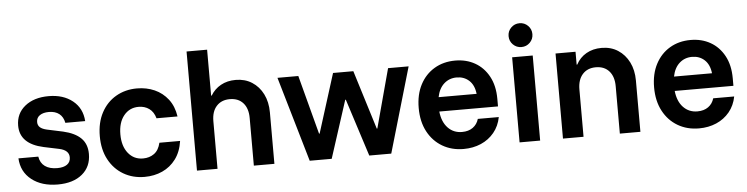

<svg xmlns="http://www.w3.org/2000/svg" viewBox="-44 -907 4375 1124"><g transform="rotate(-5 2143.0 -345.0)"><path d="M256.7 10Q162.5 10 103.3 -36.7Q44.2 -83.3 40 -162.5H156.7Q162.5 -125 189.6 -105.4Q216.7 -85.8 261.7 -85.8Q299.2 -85.8 319.6 -100.4Q340 -115 340 -142.5Q340 -184.2 283.3 -196.7L192.5 -215.8Q55 -245.8 55 -353.3Q55 -424.2 107.9 -467.1Q160.8 -510 247.5 -510Q333.3 -510 388.3 -465.8Q443.3 -421.7 448.3 -345.8H331.7Q325 -380.8 301.7 -399.2Q278.3 -417.5 240.8 -417.5Q207.5 -417.5 187.5 -403.8Q167.5 -390 167.5 -365Q167.5 -345 180.8 -333.3Q194.2 -321.7 220.8 -315.8L314.2 -295.8Q383.3 -280 418.3 -245.4Q453.3 -210.8 453.3 -152.5Q453.3 -77.5 400.4 -33.8Q347.5 10 256.7 10Z M766.7 10Q697.5 10 642.9 -22.1Q588.3 -54.2 557.1 -112.5Q525.8 -170.8 525.8 -250Q525.8 -330 557.1 -388.3Q588.3 -446.7 642.9 -478.3Q697.5 -510 766.7 -510Q822.5 -510 869.6 -489.2Q916.7 -468.3 948.3 -427.5Q980 -386.7 989.2 -325.8H865.8Q855 -364.2 828.8 -382.9Q802.5 -401.7 766.7 -401.7Q713.3 -401.7 680 -360.8Q646.7 -320 646.7 -250Q646.7 -180.8 680 -139.6Q713.3 -98.3 766.7 -98.3Q805 -98.3 832.5 -118.3Q860 -138.3 870 -181.7H991.7Q982.5 -118.3 950.8 -75.8Q919.2 -33.3 871.7 -11.7Q824.2 10 766.7 10Z M1075 0V-700H1195.8V-430H1199.2Q1221.7 -467.5 1259.2 -488.3Q1296.7 -509.2 1346.7 -509.2Q1400.8 -509.2 1442.1 -482.9Q1483.3 -456.7 1506.7 -410Q1530 -363.3 1530 -301.7V0H1409.2V-280Q1409.2 -336.7 1380.8 -368.3Q1352.5 -400 1302.5 -400Q1253.3 -400 1224.6 -368.3Q1195.8 -336.7 1195.8 -280V0Z M1737.5 0 1591.7 -500H1714.2L1805.8 -153.3H1809.2L1918.3 -500H2037.5L2145 -153.3H2148.3L2241.7 -500H2362.5L2216.7 0H2087.5L1979.2 -337.5H1975.8L1866.7 0Z M2641.7 10Q2571.7 10 2517.1 -22.1Q2462.5 -54.2 2431.2 -112.9Q2400 -171.7 2400 -251.7Q2400 -330.8 2430.4 -388.8Q2460.8 -446.7 2514.2 -478.3Q2567.5 -510 2636.7 -510Q2701.7 -510 2752.5 -481.2Q2803.3 -452.5 2833.3 -397.5Q2863.3 -342.5 2863.3 -265V-220.8H2518.3Q2525 -159.2 2557.9 -124.6Q2590.8 -90 2640.8 -90Q2679.2 -90 2704.6 -108.3Q2730 -126.7 2739.2 -158.3H2862.5Q2852.5 -105.8 2821.2 -67.9Q2790 -30 2743.8 -10Q2697.5 10 2641.7 10ZM2521.7 -305H2745Q2739.2 -356.7 2709.6 -383.8Q2680 -410.8 2636.7 -410.8Q2593.3 -410.8 2562.5 -383.3Q2531.7 -355.8 2521.7 -305Z M2970.8 0V-500H3091.7V0ZM3030.8 -555Q3001.7 -555 2981.2 -575.4Q2960.8 -595.8 2960.8 -625Q2960.8 -654.2 2981.2 -674.6Q3001.7 -695 3030.8 -695Q3060 -695 3080.4 -674.6Q3100.8 -654.2 3100.8 -625Q3100.8 -595.8 3080.4 -575.4Q3060 -555 3030.8 -555Z M3225.8 0V-500H3343.3V-424.2H3346.7Q3368.3 -465 3407.1 -487.1Q3445.8 -509.2 3496.7 -509.2Q3551.7 -509.2 3592.9 -482.5Q3634.2 -455.8 3657.5 -409.2Q3680.8 -362.5 3680.8 -301.7V0H3560V-278.3Q3560 -335 3531.7 -367.1Q3503.3 -399.2 3453.3 -399.2Q3404.2 -399.2 3375.4 -367.1Q3346.7 -335 3346.7 -278.3V0Z M4025 10Q3955 10 3900.4 -22.1Q3845.8 -54.2 3814.6 -112.9Q3783.3 -171.7 3783.3 -251.7Q3783.3 -330.8 3813.8 -388.8Q3844.2 -446.7 3897.5 -478.3Q3950.8 -510 4020 -510Q4085 -510 4135.8 -481.2Q4186.7 -452.5 4216.7 -397.5Q4246.7 -342.5 4246.7 -265V-220.8H3901.7Q3908.3 -159.2 3941.2 -124.6Q3974.2 -90 4024.2 -90Q4062.5 -90 4087.9 -108.3Q4113.3 -126.7 4122.5 -158.3H4245.8Q4235.8 -105.8 4204.6 -67.9Q4173.3 -30 4127.1 -10Q4080.8 10 4025 10ZM3905 -305H4128.3Q4122.5 -356.7 4092.9 -383.8Q4063.3 -410.8 4020 -410.8Q3976.7 -410.8 3945.8 -383.3Q3915 -355.8 3905 -305Z"/></g></svg>

Font: Funnel Sans SemiBold
Style: Regular
Weight: 600
Designer: NORD ID, Kristian Moeller
Foundry: Dicotype
Version: Version 1.000